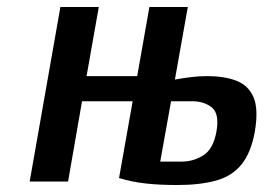

<svg xmlns="http://www.w3.org/2000/svg" viewBox="-20 -520 762 550"><path d="M488 10Q436 10 396.5 5.5Q357 1 321 -10L360 -230H215L175 0H65L153 -500H263L228 -302H373L408 -500H518L481 -292Q502 -296 526 -299Q550 -302 573 -302Q622 -302 656.5 -289Q691 -276 706 -242Q721 -208 710 -143Q699 -82 671.5 -48.5Q644 -15 598 -2.5Q552 10 488 10ZM439 -57H499Q534 -57 562.5 -75Q591 -93 600 -143Q609 -194 587 -212Q565 -230 530 -230H470Z"/></svg>

Font: Cuprum SemiBold
Style: Italic
Weight: 600
Italic angle: -10°
Version: Version 3.000